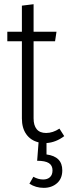

<svg xmlns="http://www.w3.org/2000/svg" viewBox="-20 -675 328 921"><path d="M203.1 65.9Q278.8 75.7 278.8 142.1Q278.8 181.6 253.4 203.9Q228 226.1 189.9 226.1Q151.4 226.1 121.1 206.1L140.1 172.9Q163.6 186 187 186Q207.5 186 219.7 174.8Q231.9 163.6 231.9 142.1Q231.9 118.7 214.4 107.4Q196.8 96.2 158.2 96.2L165 7.8Q127 -1.5 106 -31.2Q85 -61 85 -106.9V-477.1H15.1V-522.9H85V-647.9L141.1 -654.8V-522.9H251L244.1 -477.1H141.1V-106.9Q141.1 -73.7 156 -55.4Q170.9 -37.1 201.2 -37.1Q233.4 -37.1 265.1 -58.1L288.1 -22Q248 8.3 203.1 11.2Z"/></svg>

Font: Fira Sans Compressed Light
Style: Regular
Weight: 300
Width: 1
Designer: Carrois Corporate & Edenspiekermann AG
Foundry: Carrois Corporate GbR & Edenspiekermann AG
Version: Version 4.203;PS 004.203;hotconv 1.0.88;makeotf.lib2.5.64775